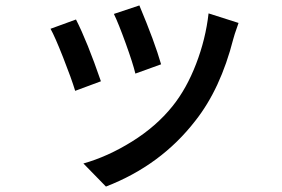

<svg xmlns="http://www.w3.org/2000/svg" viewBox="-20 -604 1040 707"><path d="M399.4 -552.7 493.2 -584Q549.8 -449.2 573.2 -367.2L478.5 -333Q469.7 -370.1 442.9 -444.3Q416 -518.6 399.4 -552.7ZM748 -554.7 858.4 -519.5Q840.8 -469.7 838.9 -460Q792 -276.4 699.2 -159.2Q572.3 4.9 370.1 83L287.1 -2Q377 -27.3 466.3 -83Q555.7 -138.7 615.2 -212.9Q667 -277.3 702.1 -368.7Q737.3 -460 748 -554.7ZM166 -498 259.8 -532.2Q300.8 -452.1 351.6 -304.7L256.8 -269.5Q243.2 -314.5 212.4 -392.6Q181.6 -470.7 166 -498Z"/></svg>

Font: Gen Shin Gothic Monospace Medium
Style: Regular
Weight: 500
Designer: [Source Han Sans]
Ryoko NISHIZUKA  (kana & ideographs); Paul D. Hunt (Latin, Greek & Cyrillic); Wenlong ZHANG  (bopomofo
Version: Version 1.002.20150607